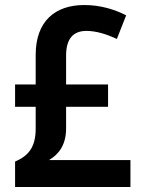

<svg xmlns="http://www.w3.org/2000/svg" viewBox="-20 -744 569 764"><path d="M315 -724C200 -724 122 -660 122 -526V-408H40V-319H122V-232C122 -156 91 -123 40 -101V0H499V-107H175C212 -129 243 -165 243 -233V-319H410V-408H243V-523C243 -593 274 -621 324 -621C363 -621 404 -608 445 -589L482 -683C435 -707 379 -724 315 -724Z"/></svg>

Font: Noto Sans Armenian SemiCondensed SemiBold
Style: Regular
Weight: 600
Width: 4
Designer: Monotype Design Team
Foundry: Monotype Imaging Inc.
Version: Version 2.008